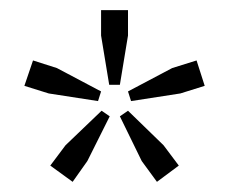

<svg xmlns="http://www.w3.org/2000/svg" viewBox="-20 -767 451 378"><path d="M79 -441 109 -481 180 -549 196 -538 152 -450 123 -409ZM76 -583 28 -598 45 -648 92 -633 179 -587 173 -568ZM179 -697V-747H232V-697L216 -600H195ZM232 -587 319 -633 367 -648 383 -598 335 -583 238 -568ZM259 -450 216 -538 232 -549 302 -481 332 -441 289 -409Z"/></svg>

Font: IBM Plex Serif Light
Style: Regular
Weight: 300
Designer: Mike Abbink, Paul van der Laan, Pieter van Rosmalen
Foundry: Bold Monday
Version: Version 3.001